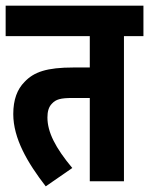

<svg xmlns="http://www.w3.org/2000/svg" viewBox="-20 -642 528 680"><path d="M419 -514H488V-622H0V-514H298V-403H241C145 -403 100 -387 67 -352C41 -326 27 -289 27 -238C27 -152 77 -66 142 18L236 -47C176 -119 148 -174 148 -226C148 -246 152 -263 164 -275C178 -290 194 -295 237 -295H298V0H419Z"/></svg>

Font: Noto Sans ExtraCondensed
Style: Bold Italic
Weight: 700
Width: 2
Italic angle: -12°
Designer: Monotype Design Team
Foundry: Monotype Imaging Inc.
Version: Version 2.013